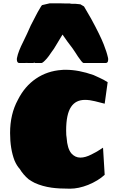

<svg xmlns="http://www.w3.org/2000/svg" viewBox="-20 -1117 716 1161"><path d="M293 18Q236 10 190 -11Q184 -14 172.5 -20.5Q161 -27 153 -33Q120 -61 99 -96Q82 -114 68 -146Q41 -216 41 -313Q41 -427 88 -513Q129 -595 197.5 -641.5Q266 -688 353 -694L365 -695H378Q456 -695 546 -663Q554 -659 581 -647Q608 -635 631 -620L613 -490L554 -505Q522 -513 494 -513Q438 -513 410 -471Q380 -427 380 -328Q380 -296 383 -283Q387 -220 411 -190Q434 -164 466 -164Q496 -164 533 -183Q565 -198 603 -224L613 -60Q574 -24 513 1Q455 24 403 24Q337 24 293 18ZM82 -756V-762Q82 -766 83 -768Q90 -805 121 -866Q128 -882 144 -914L166 -963L196 -1021Q204 -1038 228 -1078L234 -1086L281 -1097H339L377 -1096H392H403Q407 -1094 416 -1094H436L466 -1091L488 -1078L531 -1004Q586 -903 607 -849Q625 -804 633 -768L634 -762V-756Q634 -736 619 -736H597H573H544H507H486Q481 -736 472 -747Q451 -774 434 -802Q424 -818 417 -827Q390 -861 358 -908Q319 -842 306 -822L293 -804Q273 -774 263 -763Q239 -736 231 -736H212H191L187 -739L182 -736H152Q148 -736 142 -736.5Q136 -737 126 -736H96Q89 -736 85.5 -742Q82 -748 82 -756Z"/></svg>

Font: Sigmar One
Style: Regular
Weight: 400
Designer: Vernon Adams
Foundry: Vernon Adams
Version: Version 2.000